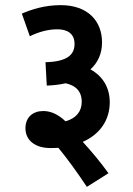

<svg xmlns="http://www.w3.org/2000/svg" viewBox="-20 -652 518 747"><path d="M65 -599 96 -511C131 -528 167 -538 203 -538C240 -538 270 -523 270 -481C270 -438 240 -412 157 -410L162 -319C190 -320 214 -323 235 -328C274 -320 298 -297 298 -256C298 -219 277 -192 235 -180C200 -213 171 -220 148 -220C108 -220 79 -196 79 -153C79 -105 118 -76 176 -76C187 -76 197 -76 207 -77C241 -36 280 18 318 75L402 22C372 -20 336 -63 302 -100C370 -130 407 -186 407 -254C407 -310 381 -355 332 -382C360 -408 377 -442 377 -487C377 -571 321 -632 216 -632C153 -632 102 -615 65 -599Z"/></svg>

Font: Noto Sans Devanagari UI Condensed SemiBold
Style: Regular
Weight: 600
Width: 3
Designer: Jelle Bosma - Monotype Design Team
Foundry: Monotype Imaging Inc.
Version: Version 2.003